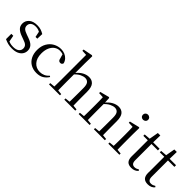

<svg xmlns="http://www.w3.org/2000/svg" viewBox="178 -1911 3032 3032"><g transform="rotate(45 1694.0 -395.0)"><path d="M221.4 14.6Q172.9 14.6 134 4.5Q95.1 -5.6 54.2 -25.1L54.3 -143.7H97.8L121.5 -18.1L84.9 -20.3V-56.3Q113.4 -37.5 144.2 -27.4Q174.9 -17.3 218.7 -17.3Q285.2 -17.3 318.8 -44.1Q352.5 -70.9 352.5 -113.5Q352.5 -150.2 329.8 -173.6Q307.2 -197 245.6 -216.4L193.9 -235.4Q133.2 -257 97.6 -291.4Q62 -325.9 62 -382Q62 -445.2 110.4 -487.9Q158.8 -530.6 249.1 -530.6Q294.4 -530.6 329.5 -519.9Q364.7 -509.2 402.4 -486.4L398.6 -379.4H358.9L335.1 -495.5L366.5 -490.1V-457.8Q335.7 -479.4 307.9 -488.7Q280.2 -498.1 249.1 -498.1Q192.1 -498.1 162.9 -473.1Q133.7 -448 133.7 -408.5Q133.7 -372 157.7 -349.5Q181.6 -327 236.5 -308.4L286.8 -290.4Q362.6 -264 394.7 -228.1Q426.7 -192.1 426.7 -139.6Q426.7 -96.6 403.5 -61.4Q380.3 -26.2 334.9 -5.8Q289.5 14.6 221.4 14.6Z M769.6 14.6Q696.8 14.6 640.8 -17.1Q584.8 -48.8 553.1 -108.5Q521.4 -168.3 521.4 -251.4Q521.4 -340.7 558.2 -403.2Q594.9 -465.8 654.5 -498.2Q714 -530.6 782.8 -530.6Q827.5 -530.6 865.7 -514.4Q903.9 -498.1 930.7 -468.8Q957.5 -439.5 968.2 -399.3Q959.3 -364.4 925.7 -364.4Q905 -364.4 892.6 -375.7Q880.1 -386.9 875.7 -413.5L850.7 -501.6L900.8 -461.9Q870.5 -482.4 843.4 -490.6Q816.3 -498.8 788 -498.8Q736.9 -498.8 695.9 -469.9Q655 -441 631.5 -388.2Q607.9 -335.4 607.9 -261.5Q607.9 -153.9 660.9 -94.5Q713.8 -35 798.2 -35Q843 -35 881.9 -52.7Q920.9 -70.3 953.8 -106.9L969.6 -93.9Q936.6 -42.3 888.9 -13.8Q841.2 14.6 769.6 14.6Z M1039.3 0V-27.8L1148.1 -38.6H1180.7L1284.1 -27.8V0ZM1121.7 0Q1122.7 -24.4 1123.2 -65.3Q1123.7 -106.3 1124.2 -150.7Q1124.7 -195.1 1124.7 -228.5V-743.7L1036.7 -748.1V-775.1L1193.1 -805.5L1208.5 -796.5L1205.5 -641V-411.6L1206.9 -399.2V-228.5Q1206.9 -195.1 1207.4 -150.7Q1207.9 -106.3 1208.5 -65.3Q1209.1 -24.4 1210.1 0ZM1381 0V-27.8L1488.5 -38.6H1520.7L1626 -27.8V0ZM1462 0Q1463.2 -24.4 1463.7 -64.8Q1464.2 -105.3 1464.7 -149.7Q1465.2 -194.1 1465.2 -228.5V-344.3Q1465.2 -418.1 1440.4 -447.5Q1415.7 -476.9 1372.4 -476.9Q1337.3 -476.9 1291 -455.2Q1244.8 -433.5 1190.4 -372.6L1171.4 -407H1193.2Q1245.8 -472.4 1299.1 -501.5Q1352.4 -530.6 1406.5 -530.6Q1472.6 -530.6 1510 -487.3Q1547.4 -443.9 1547.4 -341.1V-228.5Q1547.4 -194.1 1547.9 -149.7Q1548.4 -105.3 1549.3 -64.8Q1550.2 -24.4 1551.2 0Z M1701.7 0V-27.8L1810.4 -38.6H1842.8L1946.7 -27.8V0ZM1783.9 0Q1785.1 -24.4 1785.6 -65.3Q1786.1 -106.3 1786.6 -150.7Q1787.1 -195.1 1787.1 -228.5V-289.4Q1787.1 -340.8 1786.5 -380.8Q1785.9 -420.7 1783.9 -457.5L1695.8 -462.4V-487.9L1849.9 -528L1862.9 -519.8L1869.3 -403.1V-401.7V-228.5Q1869.3 -195.1 1869.8 -150.7Q1870.3 -106.3 1870.8 -65.3Q1871.3 -24.4 1872.3 0ZM2041.8 0V-27.8L2149.3 -38.6H2182.3L2286.8 -27.8V0ZM2123.5 0Q2124.5 -24.4 2125 -64.8Q2125.5 -105.3 2126 -149.7Q2126.5 -194.1 2126.5 -228.5V-344.3Q2126.5 -418.1 2102.4 -447.5Q2078.3 -476.9 2034.6 -476.9Q2000.9 -476.9 1953.8 -454.8Q1906.6 -432.7 1852.2 -372.4L1843.7 -406H1853.8Q1908.4 -472.9 1962.1 -501.7Q2015.9 -530.6 2068.5 -530.6Q2134 -530.6 2171 -487.1Q2208 -443.5 2208 -342.4V-228.5Q2208 -194.1 2208.5 -149.7Q2209 -105.3 2209.6 -64.8Q2210.2 -24.4 2211.2 0Z M2364.3 0V-27.8L2474.1 -38.6H2505.5L2611.3 -27.8V0ZM2447.3 0Q2448.3 -24.4 2449.2 -65.3Q2450.1 -106.3 2450.6 -150.7Q2451.1 -195.1 2451.1 -228.5V-288.8Q2451.1 -339.6 2450.2 -380.6Q2449.3 -421.6 2447.3 -458.9L2358.3 -463V-488.6L2522.7 -528L2534.9 -519.8L2532.5 -380.2V-228.5Q2532.5 -195.1 2533 -150.7Q2533.5 -106.3 2534.1 -65.3Q2534.7 -24.4 2535.7 0ZM2483.8 -655Q2459.9 -655 2443.1 -670.5Q2426.3 -686 2426.3 -711.1Q2426.3 -735.9 2443.1 -751.8Q2459.9 -767.7 2483.8 -767.7Q2507.2 -767.7 2524.7 -751.8Q2542.2 -735.9 2542.2 -711.1Q2542.2 -686 2524.7 -670.5Q2507.2 -655 2483.8 -655Z M2807.9 -478.9V-516H2992.7V-478.9ZM2888.8 14.6Q2826.2 14.6 2796.1 -18Q2766 -50.7 2766 -117.7Q2766 -142.1 2766.5 -161.1Q2767 -180.1 2767 -207.1V-478.9H2667V-509.4L2787.6 -518.8L2768 -504.4L2797.7 -672.5H2853.3L2849.2 -500.6V-489V-117.5Q2849.2 -71.2 2866.7 -50.3Q2884.2 -29.5 2917.3 -29.5Q2939.5 -29.5 2956.5 -35.9Q2973.4 -42.3 2993.4 -54.4L3007.9 -36.8Q2987.4 -11.8 2958 1.4Q2928.6 14.6 2888.8 14.6Z M3175.9 -478.9V-516H3360.7V-478.9ZM3256.8 14.6Q3194.2 14.6 3164.1 -18Q3134 -50.7 3134 -117.7Q3134 -142.1 3134.5 -161.1Q3135 -180.1 3135 -207.1V-478.9H3035V-509.4L3155.6 -518.8L3136 -504.4L3165.7 -672.5H3221.3L3217.2 -500.6V-489V-117.5Q3217.2 -71.2 3234.7 -50.3Q3252.2 -29.5 3285.3 -29.5Q3307.5 -29.5 3324.5 -35.9Q3341.4 -42.3 3361.4 -54.4L3375.9 -36.8Q3355.4 -11.8 3326 1.4Q3296.6 14.6 3256.8 14.6Z"/></g></svg>

Font: Noto Serif HK
Style: Regular
Weight: 200
Designer: Ryoko NISHIZUKA 西塚涼子 (kana & ideographs); Frank Grießhammer (Latin, Greek & Cyrillic); Wenlong ZHANG 张文龙 (bopomofo); San
Foundry: Adobe
Version: Version 2.001;hotconv 1.1.0;makeotfexe 2.6.0